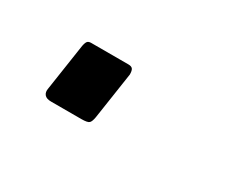

<svg xmlns="http://www.w3.org/2000/svg" viewBox="-35 -147 252 214"><g transform="rotate(30 91.0 -39.5)"><path d="M86 -10Q85 -4 83 -2Q81 0 73 0H34Q28 0 25.5 -3Q23 -6 24 -11L33 -71Q34 -76 35.5 -77.5Q37 -79 40 -79H88Q92 -79 93.5 -77Q95 -75 95 -70Z"/></g></svg>

Font: Libre Franklin Thin
Style: Italic
Weight: 100
Italic angle: -8°
Designer: Pablo Impallari, Rodrigo Fuenzalida, Nhung Nguyen
Foundry: Impallari Type
Version: Version 3.000